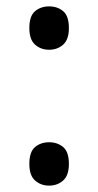

<svg xmlns="http://www.w3.org/2000/svg" viewBox="-20 -570 308 602"><path d="M134 12Q108 12 90 -4Q72 -20 72 -56Q72 -94 90 -109Q108 -124 134 -124Q160 -124 178 -109Q196 -94 196 -56Q196 -20 178 -4Q160 12 134 12ZM134 -414Q108 -414 90 -430Q72 -446 72 -482Q72 -520 90 -535Q108 -550 134 -550Q160 -550 178 -535Q196 -520 196 -482Q196 -446 178 -430Q160 -414 134 -414Z"/></svg>

Font: Noto Sans Malayalam
Style: Regular
Weight: 400
Designer: Jelle Bosma - Monotype Design Team
Foundry: Monotype Imaging Inc.
Version: Version 2.103